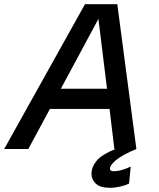

<svg xmlns="http://www.w3.org/2000/svg" viewBox="-78 -710 758 915"><path d="M-58 0 327 -690H481L572 0H467L444 -191H160L57 0ZM212 -287H432L391 -620ZM446 185Q400 185 379 165.5Q358 146 358 118Q358 85 383 55.5Q408 26 472 0H572Q505 28 475.5 52.5Q446 77 446 93Q446 106 463 106Q483 106 504.5 99.5Q526 93 545 84L537 165Q521 173 495.5 179Q470 185 446 185Z"/></svg>

Font: Radio Canada Big
Style: Italic
Weight: 400
Italic angle: -12°
Designer: Étienne Aubert Bonn
Foundry: Coppers and Brasses
Version: Version 1.001